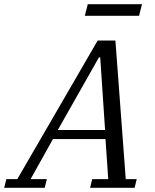

<svg xmlns="http://www.w3.org/2000/svg" viewBox="-75 -890 733 910"><path d="M-45 -41H7L388 -698H472L521 -41H573L563 0H352L362 -41H438L425 -231H176L70 -41H147L137 0H-55ZM199 -274H423L400 -618H394ZM341 -870H598L584 -815H327Z"/></svg>

Font: IBM Plex Serif
Style: Italic
Weight: 400
Italic angle: -14°
Designer: Mike Abbink, Paul van der Laan, Pieter van Rosmalen
Foundry: Bold Monday
Version: Version 3.001